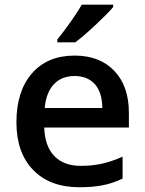

<svg xmlns="http://www.w3.org/2000/svg" viewBox="-20 -786 616 816"><path d="M317.9 9.8Q191.9 9.8 120.8 -63.7Q49.8 -137.2 49.8 -266.1Q49.8 -398.4 115.7 -474.1Q181.6 -549.8 296.9 -549.8Q403.8 -549.8 465.8 -484.9Q527.8 -419.9 527.8 -306.2V-244.1H168Q170.4 -165.5 210.4 -123.3Q250.5 -81.1 323.2 -81.1Q371.1 -81.1 412.4 -90.1Q453.6 -99.1 501 -120.1V-26.9Q459 -6.8 416 1.5Q373 9.8 317.9 9.8ZM296.9 -462.9Q242.2 -462.9 209.2 -428.2Q176.3 -393.6 169.9 -327.1H415Q414.1 -394 382.8 -428.5Q351.6 -462.9 296.9 -462.9ZM223.6 -606V-618.2Q251.5 -652.3 281 -694.3Q310.5 -736.3 327.6 -766.1H460.9V-755.9Q435.5 -726.1 385 -679Q334.5 -631.8 299.8 -606Z"/></svg>

Font: f0_58770          
Style: Regular
Weight: 600
Foundry: Ascender Corporation
Version: Version 1.10